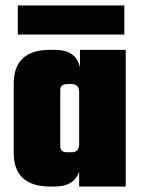

<svg xmlns="http://www.w3.org/2000/svg" viewBox="-20 -681 519 701"><path d="M272 -499H439V0H269V-54Q250 0 181 0H163Q30 0 30 -124V-375Q30 -499 163 -499H181Q258 -499 272 -435ZM225 -125H242Q269 -125 269 -155V-344Q269 -374 242 -374H225Q200 -374 200 -352V-147Q200 -125 225 -125ZM434 -661V-555H45V-661Z"/></svg>

Font: Teko
Style: Bold
Weight: 700
Designer: Manushi Parikh, Jonny Pinhorn
Foundry: Indian Type Foundry
Version: Version 1.106;PS 1.0;hotconv 1.0.78;makeotf.lib2.5.61930; tt